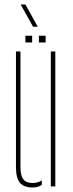

<svg xmlns="http://www.w3.org/2000/svg" viewBox="-20 -829 326 854"><path d="M51 -86V-600H71V-86Q71 -48 83.8 -31.5Q96.5 -15 125 -15Q147.5 -15 166 -26.5V-6.5Q148.5 5 125 5Q86 5 68.5 -16.2Q51 -37.5 51 -86ZM206 0V-600H226V0ZM153 -640V-670H183V-640ZM93 -640V-670H123V-640ZM127 -710 72 -809H93L148 -710Z"/></svg>

Font: Big Shoulders Stencil Display SC Thin
Style: Regular
Weight: 100
Designer: Patric King
Foundry: XO Type Co
Version: Version 2.001